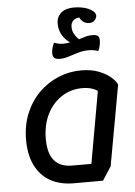

<svg xmlns="http://www.w3.org/2000/svg" viewBox="-63 -1007 762 1080"><g transform="rotate(-5 317.5 -467.5)"><path d="M308 25Q233 25 178 -5.5Q123 -36 93 -95.5Q63 -155 63 -241Q63 -324 91 -391Q119 -458 167 -505.5Q215 -553 276.5 -578.5Q338 -604 405 -604Q460 -604 500.5 -589Q541 -574 568 -552Q595 -530 606 -507L524 -52L474 25ZM416 -68 495 -513 500 -469Q490 -484 464 -494Q438 -504 403 -504Q338 -504 286 -470Q234 -436 204 -376Q174 -316 174 -236Q174 -156 207.5 -115.5Q241 -75 308 -75H427ZM292 -679Q268 -679 260 -688.5Q252 -698 252 -714Q252 -728 256 -743Q260 -758 267 -772Q278 -768 291 -765Q304 -762 318 -762Q332 -762 348 -764.5Q364 -767 377 -770L382 -751Q352 -767 333 -787Q314 -807 305.5 -830Q297 -853 297 -876Q297 -899 305 -914.5Q313 -930 326.5 -940.5Q340 -951 358 -955.5Q376 -960 397 -960Q416 -960 437 -956.5Q458 -953 476 -945.5Q494 -938 505.5 -927Q517 -916 517 -902Q516 -889 504 -876Q492 -863 466 -866Q450 -868 438.5 -878Q427 -888 421 -901Q399 -900 386 -887Q373 -874 373 -851Q373 -834 380 -818.5Q387 -803 399 -789.5Q411 -776 426 -764L376 -770Q417 -781 439 -788.5Q461 -796 485 -796Q509 -796 517 -788Q525 -780 525 -763Q525 -732 511 -704Q500 -708 487 -710.5Q474 -713 458 -713Q426 -713 397 -704.5Q368 -696 342.5 -687.5Q317 -679 292 -679Z"/></g></svg>

Font: Lemonada
Style: Regular
Weight: 400
Designer: Mohamed Gaber (Arabic), Eduardo Tunni (Latin)
Foundry: Kief Type Foundry
Version: Version 4.005